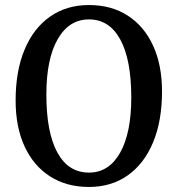

<svg xmlns="http://www.w3.org/2000/svg" viewBox="-20 -726 705 762"><path d="M333 16Q244 16 178.5 -26Q113 -68 77.5 -145Q42 -222 42 -327Q42 -444 77.5 -529Q113 -614 178.5 -660Q244 -706 333 -706Q422 -706 487 -664Q552 -622 587.5 -545Q623 -468 623 -363Q623 -246 587.5 -161Q552 -76 487 -30Q422 16 333 16ZM333 -41Q412 -41 456.5 -119.5Q501 -198 501 -339Q501 -489 457.5 -569Q414 -649 333 -649Q254 -649 209 -570.5Q164 -492 164 -351Q164 -201 207.5 -121Q251 -41 333 -41Z"/></svg>

Font: Platypi
Style: Regular
Weight: 400
Designer: David Sargent
Foundry: Bolt Cutter Type
Version: Version 1.200; ttfautohint (v1.8.4.7-5d5b)